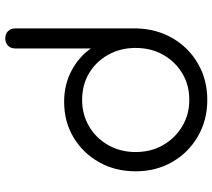

<svg xmlns="http://www.w3.org/2000/svg" viewBox="-60 -762 826 747"><g transform="rotate(-90 353.5 -388.0)"><path d="M339 5Q260 5 197 -31.5Q134 -68 97.5 -131Q61 -194 61 -274Q61 -353 96.5 -416Q132 -479 193 -515.5Q254 -552 331 -552Q398 -552 452 -523.5Q506 -495 539 -448V-742Q539 -760 550 -770.5Q561 -781 578 -781Q595 -781 606 -770.5Q617 -760 617 -742V-270Q615 -192 578.5 -129.5Q542 -67 479.5 -31Q417 5 339 5ZM339 -65Q397 -65 442.5 -92.5Q488 -120 514.5 -167Q541 -214 541 -274Q541 -333 514.5 -380.5Q488 -428 442.5 -455Q397 -482 339 -482Q282 -482 236 -455Q190 -428 163 -380.5Q136 -333 136 -274Q136 -214 163 -167Q190 -120 236 -92.5Q282 -65 339 -65Z"/></g></svg>

Font: Comfortaa
Style: Regular
Weight: 400
Designer: Johan Aakerlund
Foundry: Johan Aakerlund
Version: Version 3.104; ttfautohint (v1.8.1.43-b0c9)